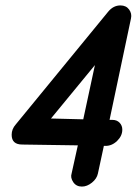

<svg xmlns="http://www.w3.org/2000/svg" viewBox="-20 -682 515 708"><path d="M282 6Q261 6 250 -10.5Q239 -27 244 -42L267 -146L62 -149Q23 -149 23 -185Q23 -206 38 -223L379 -639Q398 -662 424 -662Q445 -662 456 -647Q467 -632 463 -614L384 -240H394Q411 -240 421 -229.5Q431 -219 431 -204Q431 -181 412 -162.5Q393 -144 369 -144H363L341 -42Q337 -23 319 -8.5Q301 6 282 6ZM287 -242 330 -442 168 -245Z"/></svg>

Font: Comic Neue
Style: Bold Italic
Weight: 700
Italic angle: -12°
Designer: Craig Rozynski
Foundry: Craig Rozynski
Version: Version 2.003